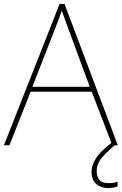

<svg xmlns="http://www.w3.org/2000/svg" viewBox="-20 -736 617 973"><path d="M549 0 445 -271H135L28 0H0L282 -716H307L577 0ZM325 -594Q319 -611 311 -632.5Q303 -654 293 -682Q286 -660 277 -636.5Q268 -613 260 -593L144 -296H435ZM470 131Q470 192 528 192Q557 192 576 185V209Q568 212 555 214.5Q542 217 526 217Q492 217 468 196.5Q444 176 444 135Q444 99 468 63.5Q492 28 544 -11L562 0Q528 27 499 60Q470 93 470 131Z"/></svg>

Font: Noto Sans Khmer UI Thin
Style: Regular
Weight: 100
Designer: Danh Hong and the Monotype Design Team
Foundry: Monotype Imaging Inc.
Version: Version 2.002; ttfautohint (v1.8.4.7-5d5b)